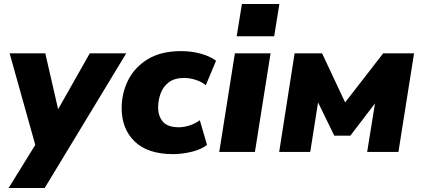

<svg xmlns="http://www.w3.org/2000/svg" viewBox="-20 -758 2107 958"><path d="M23 180 156 -35 28 -492H206L270 -213L428 -492H610L203 180Z M844 11Q717 11 652 -52Q587 -115 587 -219Q587 -293 619.5 -358Q652 -423 718 -463Q784 -503 884 -503Q934 -503 980.5 -490.5Q1027 -478 1058 -455L1007 -333Q988 -349 958 -359Q928 -369 899 -369Q851 -369 822.5 -347.5Q794 -326 781.5 -292Q769 -258 769 -222Q769 -178 793 -150.5Q817 -123 873 -123Q897 -123 925.5 -132Q954 -141 977 -158L1013 -35Q984 -12 936 -0.5Q888 11 844 11Z M1161 -577 1187 -738H1374L1348 -577ZM1074 0 1152 -492H1330L1252 0Z M1373 0 1450 -492H1587L1702 -247L1892 -492H2046L1968 0H1812L1851 -242L1728 -81H1648L1567 -247L1528 0Z"/></svg>

Font: Nunito Sans Black
Style: Italic
Weight: 900
Italic angle: -9°
Designer: Vernon Adams
Foundry: Vernon Adams
Version: Version 3.006; ttfautohint (v1.8.3)